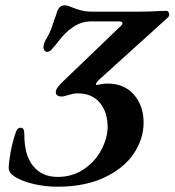

<svg xmlns="http://www.w3.org/2000/svg" viewBox="-20 -693 660 726"><path d="M13 -57Q13 -77 19.5 -114Q26 -151 37 -185Q41 -198 45.5 -204Q50 -210 58 -210Q66 -210 69 -203.5Q72 -197 72 -184Q72 -106 105.5 -65Q139 -24 198 -24Q253 -24 296 -52.5Q339 -81 362.5 -125Q386 -169 387 -211Q387 -269 357.5 -304.5Q328 -340 274 -340Q259 -340 244 -335Q238 -334 229 -331Q220 -328 214 -328Q191 -328 191 -345Q191 -352 195.5 -359Q200 -366 212 -379L438 -596Q443 -601 443 -605Q443 -612 429 -612H323Q255 -612 195 -529Q182 -513 174.5 -505Q167 -497 158 -497Q150 -497 146.5 -505Q143 -513 145 -520Q147 -534 158 -551Q168 -568 174.5 -586Q181 -604 188 -626Q191 -632 192.5 -638Q194 -644 196 -649Q204 -673 225 -673Q233 -673 246.5 -667.5Q260 -662 269 -659Q284 -654 296.5 -651.5Q309 -649 330 -649H514Q543 -649 575 -651L611 -652Q614 -652 617 -647.5Q620 -643 620 -637Q620 -632 615 -627L354 -391Q345 -382 343 -376.5Q341 -371 348 -372Q353 -373 365 -375Q377 -377 386 -377Q450 -377 486.5 -335Q523 -293 523 -229Q523 -168 486 -112.5Q449 -57 375 -22Q301 13 197 13Q153 13 110.5 3.5Q68 -6 40.5 -22Q13 -38 13 -57Z"/></svg>

Font: EB Garamond SemiBold
Style: Italic
Weight: 600
Italic angle: -17.2°
Designer: Georg Duffner and Octavio Pardo
Foundry: Georg Duffner
Version: Version 1.000